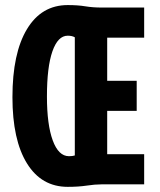

<svg xmlns="http://www.w3.org/2000/svg" viewBox="-20 -723 626 753"><path d="M245.6 9.8Q142.6 9.8 85.7 -82.3Q28.8 -174.3 28.8 -341.8Q28.8 -514.2 85.7 -608.6Q142.6 -703.1 245.6 -703.1Q285.6 -703.1 314.9 -698.2Q344.2 -693.4 378.4 -693.4H545.4V-575.2H400.4V-406.2H516.1V-288.1H400.4V-118.2H545.4V0H378.4Q352.5 0 320.1 4.9Q287.6 9.8 245.6 9.8ZM250.5 -110.4Q264.2 -110.4 273.4 -113.3V-576.7Q262.7 -583 245.6 -583Q207 -583 185.5 -521.5Q164.1 -460 164.1 -344.7Q164.1 -234.4 186.8 -172.4Q209.5 -110.4 250.5 -110.4Z"/></svg>

Font: Cascadia Code PL
Style: Bold
Weight: 700
Monospace: yes
Designer: Aaron Bell
Foundry: Saja Typeworks
Version: Version 2404.023; ttfautohint (v1.8.4)